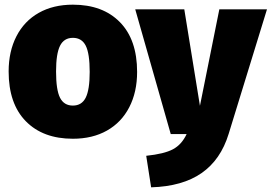

<svg xmlns="http://www.w3.org/2000/svg" viewBox="-20 -574 1163 822"><path d="M567 -266Q567 -180 533.5 -115Q500 -50 438 -15Q376 20 292 20Q164 20 90.5 -55Q17 -130 17 -268Q17 -354 50.5 -419Q84 -484 146 -519Q208 -554 292 -554Q420 -554 493.5 -479Q567 -404 567 -266ZM220 -268Q220 -189 237 -155.5Q254 -122 292 -122Q330 -122 347 -156Q364 -190 364 -266Q364 -345 347 -378.5Q330 -412 292 -412Q254 -412 237 -378Q220 -344 220 -268ZM959 -1Q925 110 843 167Q761 224 627 228L606 93Q683 85 720.5 65Q758 45 779 0H711L559 -534H769L836 -121L919 -534H1123Z"/></svg>

Font: Fira Sans Black
Style: Regular
Weight: 900
Designer: Carrois Corporate & Edenspiekermann AG
Foundry: Carrois Corporate GbR & Edenspiekermann AG
Version: Version 4.203